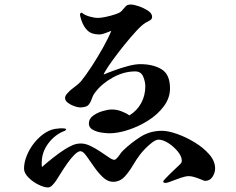

<svg xmlns="http://www.w3.org/2000/svg" viewBox="-20 -772 1040 847"><path d="M929 -29Q929 -10 917.5 8Q906 26 884 26Q882 26 869 20.5Q856 15 840.5 10Q825 5 813 5Q799 5 777 12.5Q755 20 736 27.5Q717 35 712 35Q708 35 704 34Q700 33 700 28Q700 26 709.5 16Q719 6 731.5 -6.5Q744 -19 755.5 -29.5Q767 -40 770 -43Q775 -48 778.5 -52Q782 -56 782 -63Q782 -82 764.5 -103.5Q747 -125 723 -140.5Q699 -156 679 -156Q668 -156 652 -144Q636 -132 621.5 -117Q607 -102 600 -93Q583 -71 566.5 -43Q550 -15 532 5Q510 30 479 30Q455 30 433.5 9.5Q412 -11 394 -37.5Q376 -64 361 -84.5Q346 -105 335 -105Q324 -105 308 -89Q292 -73 276 -50Q260 -27 247 -6Q234 15 228 24Q223 32 212.5 43.5Q202 55 192 55Q175 55 149.5 42.5Q124 30 105 10.5Q86 -9 86 -28Q86 -56 98.5 -86.5Q111 -117 132.5 -143.5Q154 -170 181 -187Q208 -204 238 -205Q241 -206 244.5 -206Q248 -206 252 -206Q255 -206 263 -205.5Q271 -205 272 -201L269 -197L266 -195Q223 -179 193.5 -140Q164 -101 164 -53Q164 -49 164 -44.5Q164 -40 165 -35Q186 -54 216 -77.5Q246 -101 269 -115Q285 -125 301.5 -132Q318 -139 337 -139Q357 -139 379.5 -128Q402 -117 423 -103Q444 -89 460 -78Q476 -67 484 -67Q484 -67 486.5 -67.5Q489 -68 490 -69Q499 -76 506.5 -87.5Q514 -99 522 -107Q558 -142 600 -168.5Q642 -195 694 -195Q722 -195 761.5 -181Q801 -167 839.5 -143.5Q878 -120 903.5 -90.5Q929 -61 929 -29ZM730 -382Q730 -340 703 -303.5Q676 -267 634 -240.5Q592 -214 546 -199Q500 -184 463 -184Q450 -184 428.5 -187Q407 -190 389.5 -199.5Q372 -209 372 -227Q372 -248 390.5 -261.5Q409 -275 433 -282Q457 -289 474 -289Q494 -289 514.5 -281.5Q535 -274 551 -263Q585 -284 603 -317.5Q621 -351 621 -391Q621 -412 611.5 -434.5Q602 -457 576 -457Q527 -457 478.5 -430.5Q430 -404 401 -366Q391 -354 385.5 -337.5Q380 -321 371 -310Q365 -303 354 -300.5Q343 -298 334 -298Q324 -298 308 -303.5Q292 -309 279.5 -318.5Q267 -328 267 -340Q267 -349 276.5 -359.5Q286 -370 293 -376Q304 -385 316 -394Q328 -403 337 -413Q359 -440 385 -480Q411 -520 434.5 -562Q458 -604 471 -636Q461 -632 445 -626Q429 -620 418 -620Q385 -620 367 -636.5Q349 -653 339 -683Q338 -687 335.5 -695Q333 -703 333 -707Q333 -716 341 -716Q354 -705 375 -699Q396 -693 413 -693Q425 -693 446.5 -697.5Q468 -702 489 -709Q510 -716 517 -724Q527 -735 534 -743.5Q541 -752 557 -752Q570 -752 592 -744.5Q614 -737 632.5 -725Q651 -713 651 -698Q651 -687 641 -682Q631 -677 623 -672Q607 -663 582 -636Q557 -609 529.5 -575Q502 -541 479.5 -510Q457 -479 447 -462Q444 -458 441.5 -453Q439 -448 437 -443Q458 -452 487 -462.5Q516 -473 546 -481Q576 -489 599 -489Q655 -489 692.5 -466.5Q730 -444 730 -382Z"/></svg>

Font: Kaisei HarunoUmi
Style: Bold
Weight: 700
Designer: Font-Kai, 金井和夫
Foundry: KAZUO KANAI
Version: Version 5.003